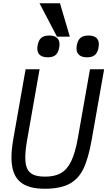

<svg xmlns="http://www.w3.org/2000/svg" viewBox="-20 -1153 660 1181"><path d="M50.5 -184.5Q50.5 -233 62 -299L137.5 -727H223.5L147.5 -295.5Q135.5 -228 135.5 -184Q135.5 -139.5 148.2 -114Q161 -88.5 187.5 -77.5Q214 -66.5 258 -66.5Q316.5 -66.5 354.8 -88.2Q393 -110 417.8 -161Q442.5 -212 458.5 -301.5L533.5 -727H620.5L544 -293Q524 -179 493.2 -115.2Q462.5 -51.5 406.5 -21.8Q350.5 8 255 8Q149 8 99.8 -38Q50.5 -84 50.5 -184.5ZM209.5 -855Q209.5 -864 212 -877.5Q218.5 -908 235.2 -921.2Q252 -934.5 283 -934.5Q314.5 -934.5 330.2 -920.5Q346 -906.5 346 -880Q346 -871 343.5 -857Q337.5 -827.5 321 -814Q304.5 -800.5 274 -800.5Q242.5 -800.5 226 -814.2Q209.5 -828 209.5 -855ZM450.5 -855.5Q450.5 -864 453 -877.5Q459.5 -908 476.5 -921.2Q493.5 -934.5 525 -934.5Q555 -934.5 571.5 -921.2Q588 -908 588 -880.5Q588 -871 585.5 -857Q579.5 -827.5 562.8 -814Q546 -800.5 515.5 -800.5Q483.5 -800.5 467 -814.8Q450.5 -829 450.5 -855.5ZM223 -1133H349L409.5 -927.5H330.5Z"/></svg>

Font: JuliaMono Italic
Style: Regular
Weight: 400
Italic angle: -9°
Monospace: yes
Designer: cormullion
Foundry: corm
Version: Version 0.049; ttfautohint (v1.8.4)